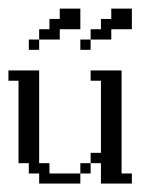

<svg xmlns="http://www.w3.org/2000/svg" viewBox="-20 -435 357 455"><path d="M170.4 -23.9V-48.3H194.8V-23.9ZM72.8 0V-23.9H48.3V-48.3H23.9V-243.7H0V-268.1H72.8V-48.3H97.2V-23.9H170.4V0ZM219.2 0V-48.3H194.8V-72.8H219.2V-243.7H194.8V-268.1H268.1V-23.9H292.5V0ZM48.3 -316.9V-341.3H72.8V-316.9ZM170.4 -316.9V-341.3H194.8V-316.9ZM72.8 -341.3V-365.7H97.2V-390.1H121.6V-414.6H170.4V-365.7H121.6V-341.3ZM194.8 -341.3V-365.7H219.2V-390.1H243.7V-414.6H292.5V-365.7H243.7V-341.3Z"/></svg>

Font: FS Mondwest Regular
Style: Regular
Weight: 400
Designer: NZWStudios2024
Foundry: https://fontstruct.com
Version: Version 1.0